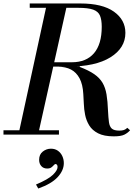

<svg xmlns="http://www.w3.org/2000/svg" viewBox="-21 -774 768 1104"><path d="M85 0 249 -754H366L198 0ZM-1 0V-25H318V0ZM633 10Q577 10 543 -7.5Q509 -25 492 -53Q475 -81 468.5 -113.5Q462 -146 461 -177.5Q460 -209 458 -233Q455 -289 436.5 -323.5Q418 -358 387.5 -374Q357 -390 315 -390L438 -393V-389Q490 -369 521 -347.5Q552 -326 568.5 -298Q585 -270 591.5 -231Q598 -192 600 -138Q602 -97 605.5 -71.5Q609 -46 622 -34.5Q635 -23 665 -23Q681 -23 691.5 -26.5Q702 -30 711 -39L727 -25Q713 -9 693.5 0.5Q674 10 633 10ZM207 -391V-416H392Q475 -416 519.5 -468Q564 -520 564 -620Q564 -660 554 -684Q544 -708 515 -718.5Q486 -729 429 -729H150V-754H441Q568 -754 634 -707Q700 -660 700 -585Q700 -498 614 -444.5Q528 -391 371 -391ZM199 310 186 287Q257 257 283.5 231Q310 205 310 186Q310 177 306 173Q302 169 299 169Q294 169 288.5 175.5Q283 182 274.5 188.5Q266 195 250 195Q229 195 216.5 181Q204 167 204 145Q204 114 225 97.5Q246 81 272 81Q295 81 311.5 92.5Q328 104 337 123Q346 142 346 164Q346 206 310.5 244.5Q275 283 199 310Z"/></svg>

Font: Libre Bodoni
Style: Italic
Weight: 400
Italic angle: -13°
Designer: Pablo Impallari, Rodrigo Fuenzalida
Foundry: Impallari Type
Version: Version 2.005;gftools[0.9.23]